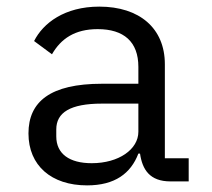

<svg xmlns="http://www.w3.org/2000/svg" viewBox="-20 -548 640 580"><path d="M550 0V-70H478V-354C478 -463 401 -528 280 -528C175 -528 110 -478 83 -424L137 -384C164 -431 206 -460 275 -460C354 -460 398 -422 398 -346V-295H288C132 -295 66 -241 66 -145C66 -48 135 12 243 12C327 12 375 -24 398 -84H403C410 -36 432 0 495 0ZM257 -55C190 -55 150 -83 150 -136V-157C150 -208 192 -235 288 -235H398V-150C398 -97 339 -55 257 -55Z"/></svg>

Font: IBM Mono
Style: Regular
Weight: 400
Monospace: yes
Designer: Mike Abbink, Paul van der Laan, Pieter van Rosmalen
Foundry: Bold Monday
Version: Version 2.3